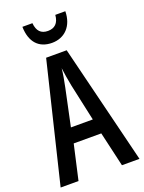

<svg xmlns="http://www.w3.org/2000/svg" viewBox="-169 -1002 810 1080"><g transform="rotate(-20 236.0 -461.5)"><path d="M364 -923H304C300 -874 275 -852 235 -852C194 -852 171 -875 167 -923H107C109 -829 157 -781 234 -781C310 -781 363 -835 364 -923ZM367 0H472L296 -714H173L0 0H107L154 -208H319ZM253 -519 301 -298H170L217 -520C225 -558 232 -597 235 -629C239 -597 245 -559 253 -519Z"/></g></svg>

Font: Noto Sans Khmer ExtraCondensed Medium
Style: Regular
Weight: 500
Width: 2
Designer: Danh Hong and the Monotype Design Team
Foundry: Monotype Imaging Inc.
Version: Version 2.004